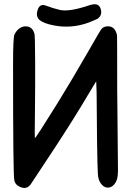

<svg xmlns="http://www.w3.org/2000/svg" viewBox="-20 -950 633 926"><path d="M195 -925Q168 -931 160 -896Q156 -881 160 -869.5Q164 -858 173 -852Q192 -837 237 -828Q324 -810 410 -842Q447 -857 451 -860Q466 -870 468 -887Q469 -896 466 -906Q462 -921 450 -927Q438 -933 412 -925Q315 -892 269 -902Q236 -910 204 -922ZM549 -125Q549 -149 548 -234Q544 -579 545 -710Q545 -765 544.5 -776Q544 -787 539 -797Q527 -824 500 -823H497Q481 -822 471 -812Q463 -803 408 -706Q324 -560 259 -455Q151 -281 148 -284Q147 -285 148.5 -406.5Q150 -528 149.5 -654Q149 -780 146 -788Q138 -816 114 -822Q106 -823 102 -823Q69 -821 50 -784Q43 -772 43 -638Q43 -103 49 -80Q53 -64 64 -56Q78 -46 92 -44Q114 -41 128 -61Q147 -89 242 -233.5Q337 -378 409 -500L444 -558L446 -502Q447 -401 448 -275Q450 -138 452 -110.5Q454 -83 465 -67Q480 -45 500 -45Q518 -45 532 -62Q546 -79 548 -107Z"/></svg>

Font: Chanighter Handwriting Cyr
Style: Regular
Weight: 400
Designer: Sin Chanighter
Version: Version 001.001